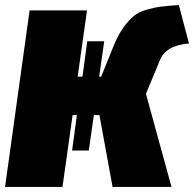

<svg xmlns="http://www.w3.org/2000/svg" viewBox="-27 -739 767 759"><path d="M605 -501 550 -368 651 0H418L366 -284H344L324 -144H258L277 -284H260L220 0H-7L90 -698H317L280 -436H299L318 -576H385L365 -436H373L426 -567Q443 -606 462.5 -632.5Q482 -659 501 -675Q520 -691 550.5 -700Q581 -709 607.5 -712.5Q634 -716 680 -719L720 -567Q629 -560 605 -501Z"/></svg>

Font: Fira Sans Ultra
Style: Italic
Weight: 950
Italic angle: -8°
Designer: Carrois Corporate & Edenspiekermann AG
Foundry: Carrois Corporate GbR & Edenspiekermann AG
Version: Version 4.203;PS 004.203;hotconv 1.0.88;makeotf.lib2.5.64775